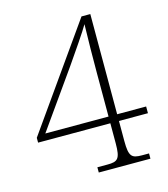

<svg xmlns="http://www.w3.org/2000/svg" viewBox="-107 -799 774 883"><g transform="rotate(-15 279.5 -357.0)"><path d="M254 0H500V-25H467C418 -25 405 -35 405 -109V-205H543V-237H405V-714H363L20 -228V-205H364V-109C364 -35 351 -25 302 -25H254ZM63 -237 254 -507C287 -554 354 -652 367 -676C365 -614 364 -504 364 -446V-237Z"/></g></svg>

Font: Noto Serif Georgian ExtraLight
Style: Regular
Weight: 200
Designer: Monotype Design Team, Akaki Razmadze
Foundry: Google LLC
Version: Version 2.003